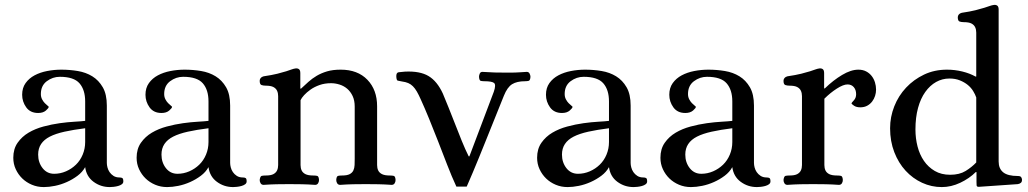

<svg xmlns="http://www.w3.org/2000/svg" viewBox="-20 -748 4175 780"><path d="M223 -436Q194 -436 170 -418Q146 -400 146 -366Q146 -354 151 -344.5Q156 -335 162 -329Q168 -323 173 -319Q178 -315 178 -314Q178 -309 166.5 -299Q155 -289 135 -289Q103 -289 86.5 -312Q70 -335 70 -363Q70 -391 84 -410.5Q98 -430 120.5 -442Q143 -454 171.5 -459.5Q200 -465 229 -465Q263 -465 296 -459.5Q329 -454 355 -438Q381 -422 397.5 -393.5Q414 -365 414 -319V-86Q414 -78 416.5 -68Q419 -58 425 -49Q431 -40 441 -33.5Q451 -27 466 -27Q473 -27 477 -24.5Q481 -22 481 -11Q481 -4 475 0.5Q469 5 460 7.5Q451 10 441.5 11Q432 12 426 12Q389 12 360 -9.5Q331 -31 326 -69Q315 -49 295 -34Q275 -19 251.5 -8.5Q228 2 203.5 7Q179 12 158 12Q132 12 109.5 2.5Q87 -7 70.5 -23Q54 -39 44 -60.5Q34 -82 34 -107Q34 -143 51.5 -168Q69 -193 96 -209Q123 -225 156.5 -234Q190 -243 222.5 -247.5Q255 -252 282.5 -253.5Q310 -255 326 -257V-336Q326 -383 303 -409.5Q280 -436 223 -436ZM326 -227Q278 -221 242 -213Q206 -205 182.5 -193Q159 -181 147 -163Q135 -145 135 -120Q135 -88 153 -65Q171 -42 200 -42Q225 -42 248 -52Q271 -62 288.5 -79Q306 -96 316 -120Q326 -144 326 -171Z M724 -436Q695 -436 671 -418Q647 -400 647 -366Q647 -354 652 -344.5Q657 -335 663 -329Q669 -323 674 -319Q679 -315 679 -314Q679 -309 667.5 -299Q656 -289 636 -289Q604 -289 587.5 -312Q571 -335 571 -363Q571 -391 585 -410.5Q599 -430 621.5 -442Q644 -454 672.5 -459.5Q701 -465 730 -465Q764 -465 797 -459.5Q830 -454 856 -438Q882 -422 898.5 -393.5Q915 -365 915 -319V-86Q915 -78 917.5 -68Q920 -58 926 -49Q932 -40 942 -33.5Q952 -27 967 -27Q974 -27 978 -24.5Q982 -22 982 -11Q982 -4 976 0.5Q970 5 961 7.5Q952 10 942.5 11Q933 12 927 12Q890 12 861 -9.5Q832 -31 827 -69Q816 -49 796 -34Q776 -19 752.5 -8.5Q729 2 704.5 7Q680 12 659 12Q633 12 610.5 2.5Q588 -7 571.5 -23Q555 -39 545 -60.5Q535 -82 535 -107Q535 -143 552.5 -168Q570 -193 597 -209Q624 -225 657.5 -234Q691 -243 723.5 -247.5Q756 -252 783.5 -253.5Q811 -255 827 -257V-336Q827 -383 804 -409.5Q781 -436 724 -436ZM827 -227Q779 -221 743 -213Q707 -205 683.5 -193Q660 -181 648 -163Q636 -145 636 -120Q636 -88 654 -65Q672 -42 701 -42Q726 -42 749 -52Q772 -62 789.5 -79Q807 -96 817 -120Q827 -144 827 -171Z M1200 -388H1203Q1218 -402 1233 -415.5Q1248 -429 1266.5 -440Q1285 -451 1308.5 -458Q1332 -465 1364 -465Q1433 -465 1472.5 -424Q1512 -383 1512 -316V-103Q1512 -90 1512 -77.5Q1512 -65 1516.5 -55.5Q1521 -46 1532 -40.5Q1543 -35 1564 -35Q1573 -35 1579.5 -33.5Q1586 -32 1587 -17Q1587 -9 1583 -3Q1579 3 1571 3Q1542 1 1517.5 0.5Q1493 0 1466 0Q1439 0 1415 0.5Q1391 1 1362 3Q1354 3 1350 -3Q1346 -9 1346 -17Q1347 -32 1353.5 -33.5Q1360 -35 1369 -35Q1390 -35 1400.5 -40.5Q1411 -46 1415.5 -55.5Q1420 -65 1420.5 -77.5Q1421 -90 1421 -103V-315Q1421 -340 1412.5 -358Q1404 -376 1390.5 -387.5Q1377 -399 1359.5 -404.5Q1342 -410 1325 -410Q1299 -410 1278 -402.5Q1257 -395 1241.5 -384Q1226 -373 1215.5 -361.5Q1205 -350 1201 -341V-103Q1201 -90 1201 -77.5Q1201 -65 1205.5 -55.5Q1210 -46 1221 -40.5Q1232 -35 1253 -35Q1262 -35 1268.5 -33.5Q1275 -32 1276 -17Q1276 -9 1272 -3Q1268 3 1260 3Q1231 1 1206.5 0.5Q1182 0 1155 0Q1128 0 1104 0.5Q1080 1 1051 3Q1043 3 1039 -3Q1035 -9 1035 -17Q1037 -32 1043 -33.5Q1049 -35 1059 -35Q1080 -35 1090.5 -40.5Q1101 -46 1105.5 -55.5Q1110 -65 1110 -77.5Q1110 -90 1110 -103V-332Q1110 -345 1110 -357.5Q1110 -370 1105.5 -379.5Q1101 -389 1090.5 -394.5Q1080 -400 1059 -400Q1050 -400 1042.5 -402.5Q1035 -405 1035 -420Q1035 -426 1039 -431Q1043 -436 1051 -438Q1085 -443 1107 -448.5Q1129 -454 1143 -458.5Q1157 -463 1165 -466Q1173 -469 1181 -470Q1189 -471 1194.5 -467Q1200 -463 1200 -451Z M1834 10Q1815 -31 1796.5 -79Q1778 -127 1759.5 -174.5Q1741 -222 1723 -266Q1705 -310 1689 -345Q1681 -363 1673.5 -376Q1666 -389 1657.5 -397.5Q1649 -406 1638.5 -410.5Q1628 -415 1613 -417Q1600 -419 1595.5 -420.5Q1591 -422 1590 -436Q1589 -453 1599.5 -454.5Q1610 -456 1625 -457Q1686 -460 1721 -439Q1756 -418 1779 -368Q1789 -344 1802 -312Q1815 -280 1828.5 -245Q1842 -210 1856 -175.5Q1870 -141 1884 -113H1887L1986 -375Q1996 -404 1987 -411Q1978 -418 1948 -418Q1939 -418 1933 -419.5Q1927 -421 1926 -436Q1926 -442 1929 -449Q1932 -456 1940 -456Q1969 -454 1990 -453.5Q2011 -453 2037 -453Q2050 -453 2059 -453Q2068 -453 2077 -453.5Q2086 -454 2095.5 -454.5Q2105 -455 2120 -456Q2128 -456 2131.5 -449Q2135 -442 2135 -436Q2134 -421 2127.5 -419.5Q2121 -418 2113 -418Q2080 -418 2060.5 -406Q2041 -394 2027 -359L1953 -175Q1939 -140 1925.5 -107Q1912 -74 1901 -48Q1890 -22 1883 -6Q1876 10 1876 10Z M2351 -436Q2322 -436 2298 -418Q2274 -400 2274 -366Q2274 -354 2279 -344.5Q2284 -335 2290 -329Q2296 -323 2301 -319Q2306 -315 2306 -314Q2306 -309 2294.5 -299Q2283 -289 2263 -289Q2231 -289 2214.5 -312Q2198 -335 2198 -363Q2198 -391 2212 -410.5Q2226 -430 2248.5 -442Q2271 -454 2299.5 -459.5Q2328 -465 2357 -465Q2391 -465 2424 -459.5Q2457 -454 2483 -438Q2509 -422 2525.5 -393.5Q2542 -365 2542 -319V-86Q2542 -78 2544.5 -68Q2547 -58 2553 -49Q2559 -40 2569 -33.5Q2579 -27 2594 -27Q2601 -27 2605 -24.5Q2609 -22 2609 -11Q2609 -4 2603 0.5Q2597 5 2588 7.5Q2579 10 2569.5 11Q2560 12 2554 12Q2517 12 2488 -9.5Q2459 -31 2454 -69Q2443 -49 2423 -34Q2403 -19 2379.5 -8.5Q2356 2 2331.5 7Q2307 12 2286 12Q2260 12 2237.5 2.5Q2215 -7 2198.5 -23Q2182 -39 2172 -60.5Q2162 -82 2162 -107Q2162 -143 2179.5 -168Q2197 -193 2224 -209Q2251 -225 2284.5 -234Q2318 -243 2350.5 -247.5Q2383 -252 2410.5 -253.5Q2438 -255 2454 -257V-336Q2454 -383 2431 -409.5Q2408 -436 2351 -436ZM2454 -227Q2406 -221 2370 -213Q2334 -205 2310.5 -193Q2287 -181 2275 -163Q2263 -145 2263 -120Q2263 -88 2281 -65Q2299 -42 2328 -42Q2353 -42 2376 -52Q2399 -62 2416.5 -79Q2434 -96 2444 -120Q2454 -144 2454 -171Z M2852 -436Q2823 -436 2799 -418Q2775 -400 2775 -366Q2775 -354 2780 -344.5Q2785 -335 2791 -329Q2797 -323 2802 -319Q2807 -315 2807 -314Q2807 -309 2795.5 -299Q2784 -289 2764 -289Q2732 -289 2715.5 -312Q2699 -335 2699 -363Q2699 -391 2713 -410.5Q2727 -430 2749.5 -442Q2772 -454 2800.5 -459.5Q2829 -465 2858 -465Q2892 -465 2925 -459.5Q2958 -454 2984 -438Q3010 -422 3026.5 -393.5Q3043 -365 3043 -319V-86Q3043 -78 3045.5 -68Q3048 -58 3054 -49Q3060 -40 3070 -33.5Q3080 -27 3095 -27Q3102 -27 3106 -24.5Q3110 -22 3110 -11Q3110 -4 3104 0.5Q3098 5 3089 7.5Q3080 10 3070.5 11Q3061 12 3055 12Q3018 12 2989 -9.5Q2960 -31 2955 -69Q2944 -49 2924 -34Q2904 -19 2880.5 -8.5Q2857 2 2832.5 7Q2808 12 2787 12Q2761 12 2738.5 2.5Q2716 -7 2699.5 -23Q2683 -39 2673 -60.5Q2663 -82 2663 -107Q2663 -143 2680.5 -168Q2698 -193 2725 -209Q2752 -225 2785.5 -234Q2819 -243 2851.5 -247.5Q2884 -252 2911.5 -253.5Q2939 -255 2955 -257V-336Q2955 -383 2932 -409.5Q2909 -436 2852 -436ZM2955 -227Q2907 -221 2871 -213Q2835 -205 2811.5 -193Q2788 -181 2776 -163Q2764 -145 2764 -120Q2764 -88 2782 -65Q2800 -42 2829 -42Q2854 -42 2877 -52Q2900 -62 2917.5 -79Q2935 -96 2945 -120Q2955 -144 2955 -171Z M3238 -332Q3238 -345 3238 -357.5Q3238 -370 3233.5 -379.5Q3229 -389 3218.5 -394.5Q3208 -400 3187 -400Q3178 -400 3170.5 -402.5Q3163 -405 3163 -420Q3163 -426 3167 -431Q3171 -436 3179 -438Q3213 -443 3235 -448.5Q3257 -454 3271 -458.5Q3285 -463 3293 -466Q3301 -469 3309 -470Q3317 -471 3322.5 -467Q3328 -463 3328 -451V-389H3331Q3365 -422 3401 -443.5Q3437 -465 3467 -465Q3485 -465 3498.5 -458Q3512 -451 3521 -439.5Q3530 -428 3534.5 -413.5Q3539 -399 3539 -384Q3539 -371 3535 -358.5Q3531 -346 3523 -335.5Q3515 -325 3503 -318.5Q3491 -312 3475 -312Q3459 -312 3449.5 -318.5Q3440 -325 3439 -328Q3439 -330 3448.5 -340Q3458 -350 3458 -365Q3458 -383 3448.5 -394Q3439 -405 3423 -405Q3406 -405 3379.5 -388Q3353 -371 3329 -347V-103Q3329 -90 3329 -77.5Q3329 -65 3333.5 -55.5Q3338 -46 3349 -40.5Q3360 -35 3381 -35Q3390 -35 3396.5 -33.5Q3403 -32 3404 -17Q3404 -9 3400 -3Q3396 3 3388 3Q3359 1 3334.5 0.5Q3310 0 3283 0Q3256 0 3232 0.5Q3208 1 3179 3Q3171 3 3167 -3Q3163 -9 3163 -17Q3165 -32 3171 -33.5Q3177 -35 3187 -35Q3208 -35 3218.5 -40.5Q3229 -46 3233.5 -55.5Q3238 -65 3238 -77.5Q3238 -90 3238 -103Z M3946 -352Q3942 -364 3933.5 -378Q3925 -392 3911.5 -403Q3898 -414 3879.5 -421.5Q3861 -429 3837 -429Q3808 -429 3783 -415Q3758 -401 3739 -374.5Q3720 -348 3709.5 -309.5Q3699 -271 3699 -222Q3699 -186 3707.5 -153Q3716 -120 3733.5 -94.5Q3751 -69 3777.5 -53.5Q3804 -38 3840 -38Q3878 -38 3903 -53.5Q3928 -69 3946 -88ZM4037 -92Q4037 -63 4055.5 -48Q4074 -33 4115 -33Q4126 -33 4129 -27.5Q4132 -22 4132 -17Q4132 -3 4115 0L3956 11Q3948 11 3947.5 5Q3947 -1 3947 -9V-49H3944Q3918 -23 3881 -5.5Q3844 12 3806 12Q3764 12 3726 -5.5Q3688 -23 3659 -54.5Q3630 -86 3613 -130Q3596 -174 3596 -227Q3596 -273 3613 -316Q3630 -359 3661 -392Q3692 -425 3734 -445Q3776 -465 3827 -465Q3859 -465 3889.5 -457.5Q3920 -450 3943 -437H3946V-590Q3946 -603 3946 -615.5Q3946 -628 3941.5 -637.5Q3937 -647 3926.5 -652.5Q3916 -658 3895 -658Q3886 -658 3878.5 -660.5Q3871 -663 3871 -678Q3871 -684 3875 -689Q3879 -694 3887 -696Q3921 -701 3943 -706.5Q3965 -712 3979 -716.5Q3993 -721 4001.5 -724Q4010 -727 4018 -728Q4026 -729 4031.5 -725Q4037 -721 4037 -709Z"/></svg>

Font: Alice
Style: Regular
Weight: 400
Designer: Cyreal (www.cyreal.org)
Foundry: Cyreal (www.cyreal.org)
Version: Version 1.010